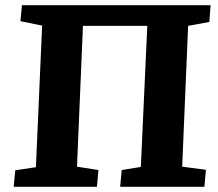

<svg xmlns="http://www.w3.org/2000/svg" viewBox="-20 -723 845 743"><path d="M33 0 39 -64 119 -76 143 -624 59 -641 65 -703H795L790 -638L708 -623L685 -78L777 -66L771 0H445L451 -65L525 -77L550 -623H301L278 -78L361 -65L355 0Z"/></svg>

Font: Literata 18pt
Style: Bold Italic
Weight: 700
Italic angle: -2°
Designer: Latin by Veronika Burian and Jose Scaglione. Greek by Irene Vlachou. Cyrillic by Vera Evstafieva
Foundry: TypeTogether
Version: Version 3.103;gftools[0.9.29]